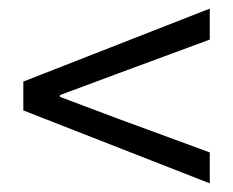

<svg xmlns="http://www.w3.org/2000/svg" viewBox="-20 -553 537 442"><path d="M33.7 -365.2 462.9 -533.2V-461.9L251.5 -383.8L117.7 -334V-330.1L251.5 -279.8L462.9 -202.1V-130.9L33.7 -298.8Z"/></svg>

Font: Pyidaungsu Numbers
Style: Regular
Weight: 400
Designer: Sun Tun
Foundry: MCF
Version: Version 2.053; ttfautohint (v1.8.2)